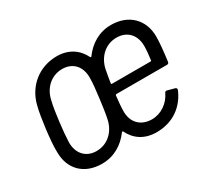

<svg xmlns="http://www.w3.org/2000/svg" viewBox="-110 -685 936 865"><g transform="rotate(-30 358.0 -253.0)"><path d="M494 -53C434 -53 398 -93 400 -151C400 -172 403 -198 406 -228C407 -231 409 -232 411 -232H675C680 -232 685 -236 685 -242C692 -296 696 -334 696 -368C696 -453 638 -514 545 -514C483 -514 433 -483 398 -435C396 -433 394 -433 392 -435C369 -483 325 -514 263 -514C171 -514 99 -455 77 -369C68 -336 63 -297 57 -254C52 -211 48 -172 49 -138C49 -51 106 8 199 8C262 8 312 -23 347 -71C349 -73 351 -73 353 -71C376 -23 419 8 483 8C568 8 630 -38 660 -109C662 -116 660 -120 654 -122L617 -132C611 -134 607 -132 604 -126C584 -83 541 -53 494 -53ZM319 -151C306 -94 263 -54 206 -54C150 -54 116 -94 117 -151C118 -178 121 -212 126 -253C131 -293 136 -328 143 -355C155 -412 199 -452 255 -452C312 -452 345 -412 344 -355C344 -328 340 -294 335 -253C330 -214 325 -178 319 -151ZM538 -452C595 -452 629 -412 628 -355C628 -335 625 -311 622 -286C622 -283 620 -282 618 -282H417C415 -282 413 -283 413 -286C417 -312 421 -336 425 -355C438 -412 481 -452 538 -452Z"/></g></svg>

Font: Barlow Semi Condensed
Style: Italic
Weight: 400
Width: 4
Italic angle: -7°
Designer: Jeremy Tribby
Foundry: Tribby Type
Version: Version 1.422;hotconv 1.0.109;makeotfexe 2.5.65596